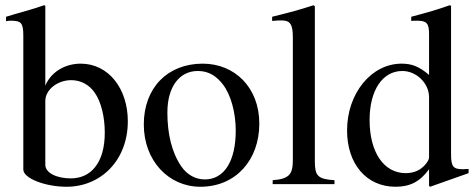

<svg xmlns="http://www.w3.org/2000/svg" viewBox="-20 -703 1818 733"><path d="M153 -681 148 -683C106 -668 80 -662 33 -648L3 -639V-622C8 -623 13 -624 20 -624C61 -624 69 -616 69 -566V-56C69 -22 153 10 234 10C366 10 468 -92 468 -240C468 -364 395 -460 288 -460C227 -460 174 -427 153 -376ZM153 -318C153 -360 199 -397 252 -397C288 -397 320 -380 341 -350C366 -315 380 -257 380 -197C380 -139 367 -95 343 -65C321 -37 289 -22 250 -22C198 -22 153 -42 153 -74Z M970 -231C970 -369 876 -460 754 -460C619 -460 529 -367 529 -228C529 -89 624 10 745 10C880 10 970 -92 970 -231ZM880 -204C880 -88 836 -18 762 -18C726 -18 694 -36 672 -68C635 -122 619 -194 619 -273C619 -373 666 -432 735 -432C778 -432 806 -412 830 -382C862 -341 880 -272 880 -204Z M1257 0V-15C1193 -19 1182 -32 1182 -87V-679L1177 -683C1125 -666 1088 -656 1019 -639V-623C1035 -625 1048 -625 1056 -625C1088 -625 1098 -609 1098 -561V-92C1098 -37 1084 -20 1021 -15V0Z M1769 -42V-58C1752 -57 1751 -57 1746 -57C1710 -57 1702 -68 1702 -114V-681L1697 -683C1649 -666 1614 -656 1550 -639V-623C1558 -624 1564 -624 1572 -624C1609 -624 1618 -614 1618 -573V-417C1580 -449 1553 -460 1513 -460C1398 -460 1305 -347 1305 -205C1305 -77 1379 10 1490 10C1546 10 1584 -10 1618 -57V7L1622 10ZM1618 -102C1618 -95 1612 -84 1603 -74C1585 -53 1560 -42 1529 -42C1445 -42 1391 -122 1391 -245C1391 -358 1440 -432 1516 -432C1570 -432 1618 -385 1618 -332Z"/></svg>

Font: STIXGeneral
Style: Regular
Weight: 400
Designer: MicroPress Inc., with final additions and corrections provided by Coen Hoffman, Elsevier (retired)
Version: Version 1.1.0